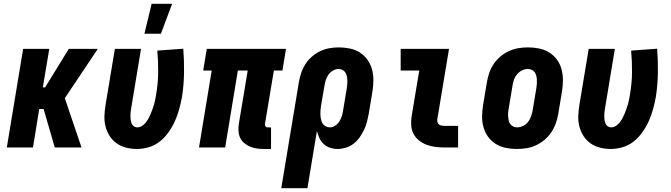

<svg xmlns="http://www.w3.org/2000/svg" viewBox="-20 -778 3540 1013"><path d="M16 0 102 -520H240L206 -317H218L343 -520H496L322 -260L410 0H269L210 -203H187L154 0Z M742 -600 780 -758H888L829 -600ZM702 8Q673 8 645.5 1Q618 -6 596 -21.5Q574 -37 559 -60Q544 -83 537 -110Q530 -137 531 -166Q532 -195 537 -225L586 -520H724L672 -206Q670 -196 669 -185.5Q668 -175 668 -165Q668 -155 669.5 -145Q671 -135 674.5 -126.5Q678 -118 686 -112Q694 -106 704 -106Q717 -106 729 -113.5Q741 -121 749.5 -132Q758 -143 764.5 -155Q771 -167 776 -179.5Q781 -192 785.5 -204.5Q790 -217 793.5 -229.5Q797 -242 799.5 -255Q802 -268 804 -281Q814 -339 814.5 -396.5Q815 -454 810 -511L947 -521Q952 -458 951 -393.5Q950 -329 940 -265Q934 -233 925.5 -202Q917 -171 903.5 -140.5Q890 -110 870.5 -82Q851 -54 824.5 -32.5Q798 -11 765.5 -1.5Q733 8 702 8Z M1373 8Q1354 8 1335.5 5.5Q1317 3 1300.5 -4Q1284 -11 1269.5 -22.5Q1255 -34 1247.5 -50Q1240 -66 1238.5 -85Q1237 -104 1240 -124L1287 -406H1235L1168 0H1030L1097 -406H1052L1071 -520H1489L1470 -406H1425L1378 -124Q1377 -116 1381 -111Q1385 -106 1392 -106H1410V8Z M1464 215 1557 -345Q1561 -369 1569 -393Q1577 -417 1591 -439Q1605 -461 1625.5 -479Q1646 -497 1669.5 -508Q1693 -519 1717.5 -523.5Q1742 -528 1767 -528Q1797 -528 1826 -522Q1855 -516 1878.5 -501Q1902 -486 1918.5 -463Q1935 -440 1942.5 -412.5Q1950 -385 1950 -355.5Q1950 -326 1945 -295L1925 -175Q1921 -154 1915.5 -133Q1910 -112 1900 -91.5Q1890 -71 1876.5 -52Q1863 -33 1844.5 -19Q1826 -5 1804 1.5Q1782 8 1761 8Q1740 8 1721 1.5Q1702 -5 1687.5 -18.5Q1673 -32 1665 -49.5Q1657 -67 1652 -87L1602 215ZM1720 -106Q1735 -106 1748.5 -115Q1762 -124 1770.5 -137.5Q1779 -151 1783.5 -165.5Q1788 -180 1790 -194L1810 -314Q1812 -325 1812.5 -336Q1813 -347 1812.5 -357.5Q1812 -368 1809.5 -378Q1807 -388 1801.5 -396.5Q1796 -405 1786.5 -409.5Q1777 -414 1766 -414Q1751 -414 1736.5 -405.5Q1722 -397 1713 -384Q1704 -371 1699 -356Q1694 -341 1692 -326L1674 -222Q1672 -209 1671 -197Q1670 -185 1670.5 -173Q1671 -161 1673.5 -149Q1676 -137 1681.5 -127.5Q1687 -118 1697.5 -112Q1708 -106 1720 -106Z M2324 0Q2300 0 2276 -3Q2252 -6 2230 -14.5Q2208 -23 2190 -37.5Q2172 -52 2161.5 -72.5Q2151 -93 2149.5 -117Q2148 -141 2152 -166L2192 -406H2094V-520H2349L2287 -147Q2286 -140 2288.5 -133Q2291 -126 2296 -121.5Q2301 -117 2309 -115.5Q2317 -114 2324 -114H2397V0Z M2707 8Q2677 8 2648 2Q2619 -4 2595 -19Q2571 -34 2555 -56.5Q2539 -79 2531 -107Q2523 -135 2523.5 -164.5Q2524 -194 2529 -225L2549 -345Q2553 -369 2561.5 -394Q2570 -419 2585 -441Q2600 -463 2621 -480.5Q2642 -498 2666.5 -509Q2691 -520 2716 -524Q2741 -528 2766 -528Q2796 -528 2825 -522Q2854 -516 2878 -501Q2902 -486 2918.5 -463.5Q2935 -441 2942.5 -413Q2950 -385 2950 -355.5Q2950 -326 2945 -295L2925 -175Q2921 -151 2912 -126Q2903 -101 2888 -79Q2873 -57 2852 -39.5Q2831 -22 2807 -11Q2783 0 2757.5 4Q2732 8 2707 8ZM2708 -106Q2724 -106 2739.5 -113.5Q2755 -121 2765.5 -134Q2776 -147 2781.5 -163Q2787 -179 2790 -194L2810 -314Q2812 -325 2812.5 -336Q2813 -347 2812.5 -357.5Q2812 -368 2809.5 -378.5Q2807 -389 2801 -397Q2795 -405 2785.5 -409.5Q2776 -414 2765 -414Q2749 -414 2734 -406.5Q2719 -399 2708 -386Q2697 -373 2691.5 -357Q2686 -341 2684 -326L2664 -206Q2662 -195 2661 -184Q2660 -173 2661 -162.5Q2662 -152 2664 -141.5Q2666 -131 2672.5 -123Q2679 -115 2688 -110.5Q2697 -106 2708 -106Z M3202 8Q3173 8 3145.5 1Q3118 -6 3096 -21.5Q3074 -37 3059 -60Q3044 -83 3037 -110Q3030 -137 3031 -166Q3032 -195 3037 -225L3086 -520H3224L3172 -206Q3170 -196 3169 -185.5Q3168 -175 3168 -165Q3168 -155 3169.5 -145Q3171 -135 3174.5 -126.5Q3178 -118 3186 -112Q3194 -106 3204 -106Q3217 -106 3229 -113.5Q3241 -121 3249.5 -132Q3258 -143 3264.5 -155Q3271 -167 3276 -179.5Q3281 -192 3285.5 -204.5Q3290 -217 3293.5 -229.5Q3297 -242 3299.5 -255Q3302 -268 3304 -281Q3314 -339 3314.5 -396.5Q3315 -454 3310 -511L3447 -521Q3452 -458 3451 -393.5Q3450 -329 3440 -265Q3434 -233 3425.5 -202Q3417 -171 3403.5 -140.5Q3390 -110 3370.5 -82Q3351 -54 3324.5 -32.5Q3298 -11 3265.5 -1.5Q3233 8 3202 8Z"/></svg>

Font: Iosevka SS18 Heavy
Style: Italic
Weight: 900
Italic angle: -9°
Monospace: yes
Designer: Belleve Invis
Foundry: Belleve Invis
Version: Version 25.1.1; ttfautohint (v1.8.4)